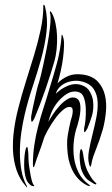

<svg xmlns="http://www.w3.org/2000/svg" viewBox="-20 -785 474 811"><path d="M210 -527Q193 -468 171.5 -406Q150 -344 127 -289Q126 -286 121.5 -278Q117 -270 114 -271Q112 -271 111.5 -280.5Q111 -290 112 -295Q114 -308 118 -327Q122 -346 126.5 -366Q131 -386 135.5 -405Q140 -424 145 -438Q147 -444 152 -464Q157 -484 163 -512Q169 -540 175.5 -572Q182 -604 186.5 -634Q191 -664 193 -689Q195 -714 192 -727Q189 -737 192 -737Q194 -737 195.5 -734.5Q197 -732 199 -730Q209 -712 214.5 -686Q220 -660 221 -632Q222 -604 219 -576Q216 -548 210 -527ZM170 -758Q183 -707 176.5 -651Q170 -595 154 -537Q138 -479 118 -419.5Q98 -360 84 -300Q75 -262 69.5 -221.5Q64 -181 64 -141.5Q64 -102 70.5 -65.5Q77 -29 93 0Q95 4 94.5 6Q94 8 88 0Q62 -30 49.5 -68Q37 -106 35 -148Q33 -190 39 -235Q45 -280 56 -323Q71 -383 89.5 -441Q108 -499 124.5 -554Q141 -609 152 -660.5Q163 -712 163 -760Q163 -765 164 -765Q168 -765 170 -758ZM352 0Q315 -17 293 -53Q271 -89 266 -136Q261 -182 266 -212.5Q271 -243 278 -273Q279 -277 282 -286.5Q285 -296 286.5 -306Q288 -316 286.5 -323.5Q285 -331 278 -333Q264 -336 246 -320.5Q228 -305 211.5 -282Q195 -259 181.5 -234.5Q168 -210 164 -196Q155 -167 145 -141Q135 -115 127 -89Q124 -78 122 -79Q120 -79 119.5 -83Q119 -87 119 -92Q119 -132 125 -172.5Q131 -213 141.5 -253Q152 -293 165 -333Q178 -373 190 -414Q206 -465 220.5 -518Q235 -571 240 -632Q240 -637 240 -637.5Q240 -638 241 -638Q244 -638 246 -630Q251 -617 250.5 -593.5Q250 -570 246.5 -542Q243 -514 236.5 -485Q230 -456 223 -433Q242 -453 268 -464Q294 -475 330 -470Q371 -464 393 -440.5Q415 -417 423 -384Q431 -351 427.5 -313.5Q424 -276 415 -241Q407 -214 400 -193.5Q393 -173 386 -156Q379 -139 374 -124Q369 -109 366 -92Q364 -81 362 -81Q360 -81 358.5 -85Q357 -89 356 -93Q350 -115 355.5 -147Q361 -179 370 -214.5Q379 -250 386.5 -286.5Q394 -323 392.5 -354Q391 -385 376 -408.5Q361 -432 325 -441Q310 -445 292.5 -443.5Q275 -442 259.5 -435.5Q244 -429 232 -417Q220 -405 216 -389Q235 -409 265 -422Q295 -435 323 -426Q349 -418 360 -397Q371 -376 373 -360Q377 -325 368.5 -296.5Q360 -268 349 -242Q347 -239 343 -232.5Q339 -226 337 -227Q335 -227 335 -235Q335 -243 336 -247Q339 -257 341 -278.5Q343 -300 342.5 -323Q342 -346 336.5 -366Q331 -386 319 -393Q305 -401 285 -397.5Q265 -394 242 -373Q222 -355 208 -331.5Q194 -308 184 -270Q190 -281 203 -301Q216 -321 232.5 -339Q249 -357 267.5 -367.5Q286 -378 303 -370Q314 -364 317.5 -349.5Q321 -335 319.5 -317Q318 -299 314 -282Q310 -265 307 -255Q296 -225 292 -189.5Q288 -154 292.5 -120Q297 -86 312 -56Q327 -26 356 -5Q365 0 359.5 0Q354 0 352 0ZM378 -8Q364 -16 351.5 -25Q339 -34 327 -60Q322 -70 319.5 -87Q317 -104 316.5 -119.5Q316 -135 318 -145.5Q320 -156 323 -155Q325 -155 327 -150.5Q329 -146 330 -140Q331 -134 332 -128.5Q333 -123 333 -121Q337 -99 340 -88.5Q343 -78 348 -66Q356 -50 364 -37Q372 -24 384 -13Q389 -9 386.5 -7Q384 -5 378 -8ZM125 0Q126 0 123.5 1Q121 2 114 0Q106 -4 97.5 -15Q89 -26 84 -58Q82 -71 82 -89.5Q82 -108 83.5 -124.5Q85 -141 88 -153Q91 -165 95 -164Q96 -164 97 -158Q98 -152 99 -144.5Q100 -137 100 -129.5Q100 -122 100 -119Q101 -97 102.5 -86.5Q104 -76 107 -58Q110 -39 114 -23.5Q118 -8 125 0Z"/></svg>

Font: mr_AkronimG
Style: Regular
Weight: 400
Version: Version 1.002 April 14, 2020